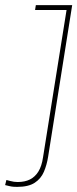

<svg xmlns="http://www.w3.org/2000/svg" viewBox="-59 -720 302 750"><path d="M-39 3 -34 -17Q-26 -15 -19 -13Q-12 -11 -4.5 -10Q3 -9 10 -9Q38 -9 58 -19Q78 -29 91 -50Q104 -71 109 -105L201 -681H78L81 -700H223L129 -108Q124 -76 112.5 -49Q101 -22 76.5 -6Q52 10 8 10Q1 10 -6.5 9.5Q-14 9 -22 7Q-30 5 -39 3Z"/></svg>

Font: Georama ExtraCondensed Thin
Style: Italic
Weight: 100
Width: 2
Italic angle: -9°
Designer: Jean-Baptiste Levee
Foundry: Production Type
Version: Version 1.001